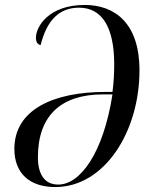

<svg xmlns="http://www.w3.org/2000/svg" viewBox="-20 -745 602 775"><path d="M203 10C403 10 543 -215 543 -461C543 -652 443 -725 322 -725C175 -725 125 -636 125 -593C125 -574 133 -565 144 -563C169 -664 220 -714 299 -714C395 -714 441 -630 441 -485C441 -450 439 -411 434 -374H406C193 -374 38 -301 38 -144C38 -46 99 10 203 10ZM215 0C159 0 133 -43 133 -110C133 -279 227 -364 396 -364H434C397 -127 304 0 215 0Z"/></svg>

Font: Noto Serif Display ExtraCondensed Medium
Style: Italic
Weight: 500
Width: 2
Italic angle: -12°
Designer: Monotype Design Team
Foundry: Monotype Imaging Inc.
Version: Version 2.009